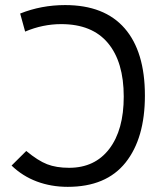

<svg xmlns="http://www.w3.org/2000/svg" viewBox="-20 -723 626 753"><path d="M245.6 9.8Q180.7 9.8 124.5 -11.2Q68.4 -32.2 25.4 -73.7L83 -130.9Q128.9 -92.8 164.8 -78.9Q200.7 -64.9 251 -64.9Q352.1 -64.9 408.7 -139.2Q465.3 -213.4 465.3 -344.2Q465.3 -480 403.3 -554.2Q341.3 -628.4 220.2 -628.4Q147.5 -628.4 78.6 -599.1L59.1 -669.9Q142.1 -703.1 235.4 -703.1Q389.6 -703.1 469 -611.8Q548.3 -520.5 548.3 -348.1Q548.3 -180.7 472.4 -85.4Q396.5 9.8 245.6 9.8Z"/></svg>

Font: CaskaydiaMono NF SemiLight
Style: Regular
Weight: 350
Designer: Aaron Bell
Foundry: Saja Typeworks
Version: Version 2111.001; ttfautohint (v1.8.4);Nerd Fonts 3.1.1